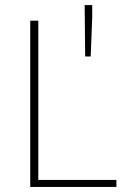

<svg xmlns="http://www.w3.org/2000/svg" viewBox="-20 -742 500 762"><path d="M100 0V-660H132V-28H442V0ZM318 -518 316 -722H346V-674L340 -518Z"/></svg>

Font: Mada ExtraLight
Style: Regular
Weight: 250
Designer: Khaled Hosny
Version: Version 1.5